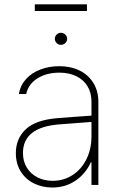

<svg xmlns="http://www.w3.org/2000/svg" viewBox="-20 -838 549 870"><path d="M240.2 -302.7Q276.9 -305.7 320.6 -308.8Q364.3 -312 394.5 -314V-377.9Q394.5 -417 376.7 -446.8Q358.9 -476.6 325.9 -492.7Q293 -508.8 249 -508.8Q191.4 -508.8 150.1 -483.2Q108.9 -457.5 98.6 -412.1H65.4Q71.8 -450.7 97.4 -479.2Q123 -507.8 162.6 -522.9Q202.1 -538.1 249 -538.1Q299.8 -538.1 339.8 -518.8Q379.9 -499.5 402.8 -462.6Q425.8 -425.8 425.8 -376V0H394.5V-102.5H391.6Q368.2 -50.8 322.3 -19.5Q276.4 11.7 216.8 11.7Q171.9 11.7 134 -6.8Q96.2 -25.4 74 -60.8Q51.8 -96.2 51.8 -144.5Q51.8 -209.5 96.4 -252Q141.1 -294.4 240.2 -302.7ZM218.8 -18.6Q268.1 -18.6 308.3 -44.4Q348.6 -70.3 371.6 -116.5Q394.5 -162.6 394.5 -220.7V-285.6L351.6 -282.2Q264.2 -274.9 249 -274.4Q84 -261.7 84 -144.5Q84 -106.9 101.6 -78.4Q119.1 -49.8 149.9 -34.2Q180.7 -18.6 218.8 -18.6ZM228.5 -662.1Q228.5 -673.3 236.6 -681.4Q244.6 -689.5 255.9 -689.5Q267.6 -689.5 275.9 -681.4Q284.2 -673.3 284.2 -662.1Q284.2 -650.9 275.9 -642.8Q267.6 -634.8 255.9 -634.8Q244.6 -634.8 236.6 -643.1Q228.5 -651.4 228.5 -662.1ZM374 -788.1H137.7V-818.4H374Z"/></svg>

Font: Pretendard GOV Thin
Style: Regular
Weight: 100
Designer: Base glyphs from Inter by Rasmus Andersson; Hangeul glyphs from Noto Sans CJK(Source Han Sans) by Jang Soo-young and Kan
Foundry: Kil Hyung-jin
Version: Version 1.309